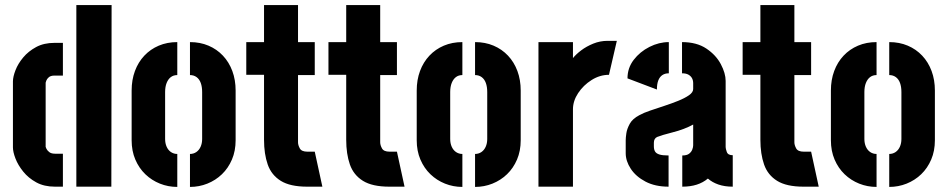

<svg xmlns="http://www.w3.org/2000/svg" viewBox="-20 -736 3734 757"><path d="M197 0Q154 0 123 -17Q92 -34 71.5 -59.5Q51 -85 41 -111Q31 -137 31 -155V-415Q31 -433 41 -459Q51 -485 71.5 -509.5Q92 -534 122.5 -550.5Q153 -567 195 -567H228V-438H195Q180 -438 172.5 -431.5Q165 -425 162.5 -418Q160 -411 160 -410V-157Q160 -156 163 -149.5Q166 -143 174 -136.5Q182 -130 197 -130H228V0ZM281 0V-716H420L419 0Z M679 1Q643 1 610.5 -12Q578 -25 553 -49Q528 -73 513.5 -107Q499 -141 499 -183V-379Q499 -421 512 -456Q525 -491 549 -516.5Q573 -542 606 -556Q639 -570 679 -570V-440Q664 -440 653.5 -432Q643 -424 637 -409Q631 -394 631 -373V-188Q631 -171 637 -157.5Q643 -144 654 -136.5Q665 -129 679 -129ZM729 1V-129Q743 -129 754 -136.5Q765 -144 771 -157.5Q777 -171 777 -188V-373Q777 -394 771.5 -409Q766 -424 755 -432Q744 -440 729 -440V-570Q769 -570 802 -556Q835 -542 859 -516.5Q883 -491 896 -456Q909 -421 909 -379V-183Q909 -141 894.5 -107Q880 -73 855 -49Q830 -25 797.5 -12Q765 1 729 1Z M1191 0Q1124 0 1087 -23Q1050 -46 1035.5 -87.5Q1021 -129 1021 -185V-441H951V-570H1021V-716H1155V-570H1221V-440H1155V-175Q1155 -164 1162 -151Q1169 -138 1192 -138H1221L1251 0Z M1515 0Q1448 0 1411 -23Q1374 -46 1359.5 -87.5Q1345 -129 1345 -185V-441H1275V-570H1345V-716H1479V-570H1545V-440H1479V-175Q1479 -164 1486 -151Q1493 -138 1516 -138H1545L1575 0Z M1803 1Q1767 1 1734.5 -12Q1702 -25 1677 -49Q1652 -73 1637.5 -107Q1623 -141 1623 -183V-379Q1623 -421 1636 -456Q1649 -491 1673 -516.5Q1697 -542 1730 -556Q1763 -570 1803 -570V-440Q1788 -440 1777.5 -432Q1767 -424 1761 -409Q1755 -394 1755 -373V-188Q1755 -171 1761 -157.5Q1767 -144 1778 -136.5Q1789 -129 1803 -129ZM1853 1V-129Q1867 -129 1878 -136.5Q1889 -144 1895 -157.5Q1901 -171 1901 -188V-373Q1901 -394 1895.5 -409Q1890 -424 1879 -432Q1868 -440 1853 -440V-570Q1893 -570 1926 -556Q1959 -542 1983 -516.5Q2007 -491 2020 -456Q2033 -421 2033 -379V-183Q2033 -141 2018.5 -107Q2004 -73 1979 -49Q1954 -25 1921.5 -12Q1889 1 1853 1Z M2103 0V-570H2239V-507Q2251 -522 2271.5 -537.5Q2292 -553 2319 -564Q2346 -575 2376 -575Q2385 -575 2394 -575Q2403 -575 2412 -575L2381 -441Q2345 -441 2312.5 -420.5Q2280 -400 2259.5 -369Q2239 -338 2239 -305V0Z M2616 0Q2563 0 2525 -20Q2487 -40 2467 -70.5Q2447 -101 2447 -132V-183Q2447 -193 2449.5 -210.5Q2452 -228 2463 -248Q2474 -268 2501 -282Q2517 -291 2543.5 -300Q2570 -309 2599 -318.5Q2628 -328 2654 -338.5Q2680 -349 2696.5 -360.5Q2713 -372 2713 -385V-408Q2713 -419 2708.5 -427.5Q2704 -436 2694.5 -441.5Q2685 -447 2669 -447V-570Q2727 -570 2765 -544.5Q2803 -519 2822 -483Q2841 -447 2841 -417V-156Q2841 -150 2845.5 -137Q2850 -124 2869 -124V0Q2837 0 2812.5 -8.5Q2788 -17 2771 -32Q2752 -16 2727 -8Q2702 0 2670 0V-123Q2688 -123 2697 -130Q2706 -137 2709.5 -146.5Q2713 -156 2713 -163V-245Q2697 -236 2676 -228Q2655 -220 2633 -214.5Q2611 -209 2594.5 -204Q2578 -199 2571 -196Q2558 -190 2558 -173V-159Q2558 -147 2562.5 -139Q2567 -131 2579.5 -127Q2592 -123 2616 -123ZM2570 -383 2454 -427Q2454 -468 2478.5 -500Q2503 -532 2540.5 -551Q2578 -570 2617 -570V-447Q2602 -447 2591.5 -440Q2581 -433 2575.5 -419Q2570 -405 2570 -383Z M3148 0Q3081 0 3044 -23Q3007 -46 2992.5 -87.5Q2978 -129 2978 -185V-441H2908V-570H2978V-716H3112V-570H3178V-440H3112V-175Q3112 -164 3119 -151Q3126 -138 3149 -138H3178L3208 0Z M3436 1Q3400 1 3367.5 -12Q3335 -25 3310 -49Q3285 -73 3270.5 -107Q3256 -141 3256 -183V-379Q3256 -421 3269 -456Q3282 -491 3306 -516.5Q3330 -542 3363 -556Q3396 -570 3436 -570V-440Q3421 -440 3410.5 -432Q3400 -424 3394 -409Q3388 -394 3388 -373V-188Q3388 -171 3394 -157.5Q3400 -144 3411 -136.5Q3422 -129 3436 -129ZM3486 1V-129Q3500 -129 3511 -136.5Q3522 -144 3528 -157.5Q3534 -171 3534 -188V-373Q3534 -394 3528.5 -409Q3523 -424 3512 -432Q3501 -440 3486 -440V-570Q3526 -570 3559 -556Q3592 -542 3616 -516.5Q3640 -491 3653 -456Q3666 -421 3666 -379V-183Q3666 -141 3651.5 -107Q3637 -73 3612 -49Q3587 -25 3554.5 -12Q3522 1 3486 1Z"/></svg>

Font: Stick No Bills ExtraBold
Style: Regular
Weight: 800
Version: Version 2.000